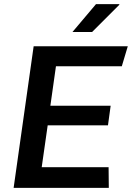

<svg xmlns="http://www.w3.org/2000/svg" viewBox="-20 -910 640 930"><path d="M46 0 143 -686H599L570 -589H251L224 -398H516L503 -303H211L182 -100H506L507 0ZM331 -755 445 -890H558V-887L426 -755Z"/></svg>

Font: Chivo Mono Medium
Style: Italic
Weight: 500
Italic angle: -8.05°
Monospace: yes
Designer: Hector Gatti
Foundry: Omnibus-Type
Version: Version 1.008